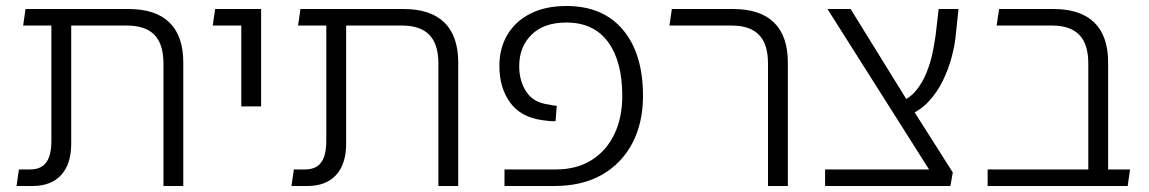

<svg xmlns="http://www.w3.org/2000/svg" viewBox="-20 -619 3824 639"><path d="M524 0V-408Q524 -472 494 -503Q464 -534 402 -534H151V-589H408Q498 -589 544 -544Q590 -499 590 -411V0ZM35 0 43 -55H79Q105 -55 120.5 -65.5Q136 -76 143.5 -97Q151 -118 151 -150V-572H217V-141Q217 -73 183.5 -36.5Q150 0 88 0ZM57 -534 65 -589H179V-534Z M783 -265V-589H849V-265ZM688 -534 696 -589H821V-534Z M1439 0V-408Q1439 -472 1409 -503Q1379 -534 1317 -534H1066V-589H1323Q1413 -589 1459 -544Q1505 -499 1505 -411V0ZM950 0 958 -55H994Q1020 -55 1035.5 -65.5Q1051 -76 1058.5 -97Q1066 -118 1066 -150V-572H1132V-141Q1132 -73 1098.5 -36.5Q1065 0 1003 0ZM972 -534 980 -589H1094V-534Z M1659 0V-55H1829Q1899 -55 1948.5 -86Q1998 -117 2024.5 -172Q2051 -227 2051 -300Q2051 -415 2003.5 -479.5Q1956 -544 1865 -544Q1790 -544 1749 -503.5Q1708 -463 1708 -399Q1708 -349 1732 -313Q1756 -277 1807 -271Q1815 -269 1821.5 -268Q1828 -267 1833 -267L1829 -216Q1821 -215 1811 -216Q1801 -217 1785 -219Q1713 -229 1677.5 -278Q1642 -327 1642 -400Q1642 -458 1668.5 -503Q1695 -548 1745 -573.5Q1795 -599 1865 -599Q1987 -599 2053.5 -519.5Q2120 -440 2120 -300Q2120 -210 2084.5 -142.5Q2049 -75 1983.5 -37.5Q1918 0 1825 0Z M2536 0V-408Q2536 -472 2506 -503Q2476 -534 2414 -534H2208L2216 -589H2420Q2510 -589 2556 -544Q2602 -499 2602 -411V0Z M3103 -6 2734 -589H2811L3007 -272L3151 -45ZM2726 0V-55H3126L3151 -45L3143 0ZM2993 -231 2973 -279Q3007 -291 3029 -318Q3051 -345 3064.5 -379.5Q3078 -414 3084.5 -447Q3091 -480 3094 -503L3104 -589H3170L3160 -494Q3157 -466 3147 -428Q3137 -390 3118 -350.5Q3099 -311 3068.5 -279Q3038 -247 2993 -231Z M3602 0V-408Q3602 -472 3572 -503Q3542 -534 3481 -534H3297L3305 -589H3486Q3576 -589 3622 -544Q3668 -499 3668 -411V-45Q3666 -32 3659 -21.5Q3652 -11 3642 0ZM3267 0V-55H3741L3733 0Z"/></svg>

Font: Noto Sans Hebrew Thin Light
Style: Regular
Weight: 300
Version: Version 3.001